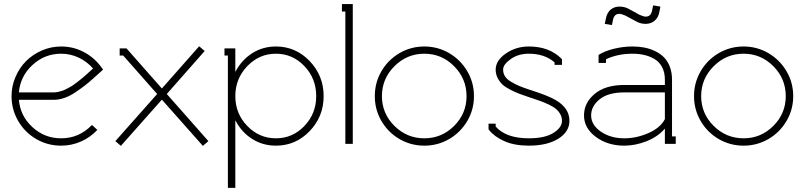

<svg xmlns="http://www.w3.org/2000/svg" viewBox="-20 -699 3909 933"><path d="M241.2 -250Q251 -250 262 -252.4Q272.9 -254.9 282.2 -257.8Q291.5 -260.7 303.5 -267.1Q315.4 -273.4 323.5 -277.8Q331.5 -282.2 344.2 -291.7Q356.9 -301.3 363.3 -306.2Q369.6 -311 382.6 -322Q395.5 -333 399.9 -336.9Q404.3 -340.8 417.2 -352.5Q430.2 -364.3 432.1 -366.2Q402.8 -399.9 362.5 -418.9Q322.3 -438 276.9 -438Q197.3 -438 137.9 -383.3Q78.6 -328.6 71.8 -250ZM71.8 -213.9Q78.6 -135.3 137.7 -81.1Q196.8 -26.9 276.9 -26.9Q364.7 -26.9 426.8 -91.8L453.1 -67.9Q419.4 -31.7 373.8 -11.5Q328.1 8.8 276.9 8.8Q211.4 8.8 156 -23.4Q100.6 -55.7 68.4 -111.1Q36.1 -166.5 36.1 -231.9Q36.1 -280.8 55.4 -325.4Q74.7 -370.1 106.9 -402.3Q139.2 -434.6 183.8 -453.9Q228.5 -473.1 276.9 -473.1Q335.9 -473.1 386.7 -446.5Q437.5 -419.9 471.2 -374L481 -360.8L469.2 -350.1Q464.8 -346.2 438.2 -322.3Q411.6 -298.3 394 -284.7Q376.5 -271 348.6 -252Q320.8 -232.9 293.7 -223.4Q266.6 -213.9 241.2 -213.9Z M947.8 -474.1 974.6 -451.2 790.5 -242.2 992.7 -13.2 965.8 9.8 766.6 -214.8 567.4 9.8 540.5 -13.2 743.7 -242.2 578.6 -429.2H561.5V-463.9H594.7L766.6 -269Z M1123.5 -112.8V213.9H1087.4V-429.2H1070.8V-463.9H1123.5V-351.1H1124.5Q1153.8 -407.2 1205.3 -440.2Q1256.8 -473.1 1320.8 -473.1Q1417 -473.1 1484.9 -402.1Q1552.7 -331.1 1552.7 -231.9Q1552.7 -132.8 1484.9 -62Q1417 8.8 1320.8 8.8Q1256.8 8.8 1205.3 -23.9Q1153.8 -56.6 1124.5 -112.8ZM1516.6 -231.9Q1516.6 -317.4 1459.2 -377.7Q1401.9 -438 1320.8 -438Q1239.7 -438 1181.6 -377.4Q1123.5 -316.9 1123.5 -231.9Q1123.5 -147 1181.6 -86.9Q1239.7 -26.9 1320.8 -26.9Q1401.9 -26.9 1459.2 -86.9Q1516.6 -147 1516.6 -231.9Z M1641.6 -679.2H1694.3V0H1658.2V-643.1H1641.6Z M1896.7 -377.2Q1835.9 -316.4 1835.9 -231.9Q1835.9 -147.5 1896.7 -87.2Q1957.5 -26.9 2042 -26.9Q2126.5 -26.9 2186.8 -87.2Q2247.1 -147.5 2247.1 -231.9Q2247.1 -316.4 2186.8 -377.2Q2126.5 -438 2042 -438Q1957.5 -438 1896.7 -377.2ZM1921.1 -440.7Q1976.6 -473.1 2042 -473.1Q2107.4 -473.1 2162.8 -440.7Q2218.3 -408.2 2250.7 -352.8Q2283.2 -297.4 2283.2 -231.9Q2283.2 -166.5 2250.7 -111.1Q2218.3 -55.7 2162.8 -23.4Q2107.4 8.8 2042 8.8Q1976.6 8.8 1921.1 -23.4Q1865.7 -55.7 1833.5 -111.1Q1801.3 -166.5 1801.3 -231.9Q1801.3 -297.4 1833.5 -352.8Q1865.7 -408.2 1921.1 -440.7Z M2549.8 -264.2Q2554.2 -262.7 2563.5 -259.8Q2647.9 -232.4 2681.6 -211.9Q2747.1 -173.3 2747.1 -111.8Q2747.1 -58.6 2692.9 -24.9Q2638.7 8.8 2549.8 8.8Q2480 8.8 2431.2 -12.9Q2382.3 -34.7 2356.9 -66.9L2354 -70.8V-98.1H2388.7V-84Q2439 -26.9 2549.8 -26.9Q2627.4 -26.9 2669.2 -53Q2710.9 -79.1 2710.9 -111.8Q2710.9 -129.9 2702.1 -145Q2693.4 -160.2 2680.4 -170.7Q2667.5 -181.2 2646.2 -191.2Q2625 -201.2 2606.2 -208Q2587.4 -214.8 2560.5 -223.6Q2553.2 -226.1 2549.8 -227.1Q2520 -237.3 2501.7 -244.1Q2483.4 -251 2459.2 -263.4Q2435.1 -275.9 2421.6 -288.3Q2408.2 -300.8 2398.4 -319.6Q2388.7 -338.4 2388.7 -360.8Q2388.7 -404.8 2438 -439Q2487.3 -473.1 2549.8 -473.1Q2647.5 -473.1 2706.1 -416L2710.9 -411.1V-383.8H2674.8V-396Q2626.5 -438 2549.8 -438Q2498.5 -438 2461.7 -411.9Q2424.8 -385.7 2424.8 -360.8Q2424.8 -342.8 2434.1 -328.1Q2443.4 -313.5 2463.1 -301.8Q2482.9 -290 2501.2 -282.2Q2519.5 -274.4 2549.8 -264.2Z M3087.9 -627Q3107.9 -618.2 3117.7 -618.2Q3143.6 -618.2 3148.9 -648.9L3153.8 -672.9L3189 -667L3184.6 -643.1Q3179.2 -612.8 3160.6 -597.9Q3142.1 -583 3117.7 -583Q3094.7 -583 3075.7 -592.8L3019.5 -623Q2999.5 -631.8 2989.7 -631.8Q2963.9 -631.8 2958.5 -601.1L2953.6 -577.1L2918.9 -583L2923.8 -606.9Q2929.2 -637.2 2947.3 -652.1Q2965.3 -667 2989.7 -667Q3013.7 -667 3032.7 -657.2ZM3210.9 -120.1V-250H3013.7Q2935.5 -250 2894 -216.6Q2852.5 -183.1 2852.5 -138.2Q2852.5 -91.8 2899.9 -59.3Q2947.3 -26.9 3013.7 -26.9Q3073.2 -26.9 3131.3 -52.5Q3189.5 -78.1 3210.9 -120.1ZM3210 -73.2Q3176.3 -34.2 3121.8 -12.7Q3067.4 8.8 3013.7 8.8Q2932.6 8.8 2875.2 -33.9Q2817.9 -76.7 2817.9 -138.2Q2817.9 -199.7 2869.9 -242.9Q2921.9 -286.1 3013.7 -286.1H3210.9V-312Q3210.9 -347.7 3197 -373.5Q3183.1 -399.4 3159.4 -412.8Q3135.7 -426.3 3109.6 -432.1Q3083.5 -438 3053.7 -438Q2981.9 -438 2924.8 -411.1V-393.1H2888.7V-432.1Q2918.9 -451.2 2963.9 -462.2Q3008.8 -473.1 3053.7 -473.1Q3083.5 -473.1 3110.6 -468Q3137.7 -462.9 3162.8 -450.9Q3188 -439 3206.1 -420.9Q3224.1 -402.8 3234.9 -374.8Q3245.6 -346.7 3245.6 -312V-36.1H3263.7V0H3210.9V-73.2Z M3448 -377.2Q3387.2 -316.4 3387.2 -231.9Q3387.2 -147.5 3448 -87.2Q3508.8 -26.9 3593.3 -26.9Q3677.7 -26.9 3738 -87.2Q3798.3 -147.5 3798.3 -231.9Q3798.3 -316.4 3738 -377.2Q3677.7 -438 3593.3 -438Q3508.8 -438 3448 -377.2ZM3472.4 -440.7Q3527.8 -473.1 3593.3 -473.1Q3658.7 -473.1 3714.1 -440.7Q3769.5 -408.2 3802 -352.8Q3834.5 -297.4 3834.5 -231.9Q3834.5 -166.5 3802 -111.1Q3769.5 -55.7 3714.1 -23.4Q3658.7 8.8 3593.3 8.8Q3527.8 8.8 3472.4 -23.4Q3417 -55.7 3384.8 -111.1Q3352.5 -166.5 3352.5 -231.9Q3352.5 -297.4 3384.8 -352.8Q3417 -408.2 3472.4 -440.7Z"/></svg>

Font: Rawengulk
Style: Regular
Weight: 400
Version: Version 0.92